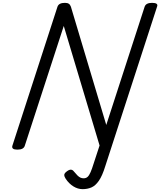

<svg xmlns="http://www.w3.org/2000/svg" viewBox="-20 -1035 1123 1346"><path d="M718 130Q697 198 673 232.5Q649 267 621 279Q593 291 559 291Q526 291 495 272Q464 253 441 219Q431 204 430.5 192Q430 180 449 166Q465 154 477 154.5Q489 155 498 167Q512 184 523 195Q534 206 544.5 210.5Q555 215 566 215Q583 215 594 205Q605 195 615 172Q625 149 637 110L678 -15L427 -853L154 -14Q150 0 137 7Q124 14 102 14Q58 14 67 -14L383 -988Q388 -1002 401 -1008.5Q414 -1015 435 -1015Q453 -1015 462.5 -1008.5Q472 -1002 477 -988L725 -159L994 -988Q999 -1002 1012 -1008.5Q1025 -1015 1046 -1015Q1092 -1015 1081 -988Z"/></svg>

Font: Playwrite AU VIC
Style: Regular
Weight: 400
Designer: Veronika Burian, José Scaglione
Foundry: TypeTogether
Version: Version 1.002